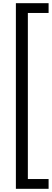

<svg xmlns="http://www.w3.org/2000/svg" viewBox="-20 -849 323 1198"><path d="M79.1 -829.1H283.2V-768.1H153.8V268.1H283.2V329.1H79.1Z"/></svg>

Font: ø
Style: ø
Weight: 400
Designer: Samuel Oakes
Foundry: Samuel Oakes
Version: Version 1.000;PS 001.000;hotconv 1.0.88;makeotf.lib2.5.64775